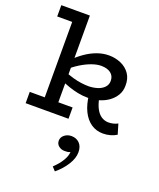

<svg xmlns="http://www.w3.org/2000/svg" viewBox="-183 -797 1047 1263"><g transform="rotate(20 340.0 -165.0)"><path d="M396 -173Q358 -173 324 -180Q290 -187 258.5 -198Q227 -209 197 -221V-285Q232 -271 263.5 -262Q295 -253 323 -249.5Q351 -246 375 -246Q408 -247 436 -256Q464 -265 481.5 -283.5Q499 -302 499 -329Q499 -363 474.5 -382Q450 -401 407 -401Q378 -401 342.5 -388.5Q307 -376 270 -353.5Q233 -331 197 -299L199 -367Q233 -401 270.5 -427Q308 -453 349 -468Q390 -483 432 -483Q477 -483 516 -466Q555 -449 578.5 -415.5Q602 -382 601 -332Q601 -294 583 -264.5Q565 -235 536 -214.5Q507 -194 470.5 -183.5Q434 -173 396 -173ZM23 0V-79H323V0ZM128 -22V-686H223V-22ZM23 -607V-686H217V-607ZM568 14Q521 14 484.5 -11Q448 -36 425 -83Q402 -130 395 -197H466Q475 -153 490.5 -124.5Q506 -96 527.5 -82Q549 -68 575 -67Q594 -67 610.5 -71Q627 -75 642 -83L663 -12Q644 0 619.5 7Q595 14 568 14ZM460 185Q460 227 431 273Q402 319 357 356L333 330Q369 296 389 262.5Q409 229 410 201Q401 206 392 207Q383 208 371 208Q347 208 329.5 194Q312 180 312 157Q312 133 332.5 116.5Q353 100 381 100Q416 100 438 122.5Q460 145 460 185Z"/></g></svg>

Font: BioRhyme
Style: Regular
Weight: 400
Designer: Aoife Mooney
Foundry: Aoife Mooney Type
Version: Version 1.600;gftools[0.9.33]